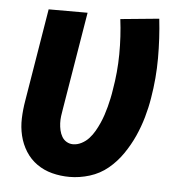

<svg xmlns="http://www.w3.org/2000/svg" viewBox="-44 -563 588 614"><g transform="rotate(5 250.0 -256.5)"><path d="M201 8Q172 8 145 1Q118 -6 96 -21.5Q74 -37 59.5 -60Q45 -83 38.5 -110Q32 -137 33 -165.5Q34 -194 39 -223L88 -520H213L161 -206Q159 -195 157.5 -183.5Q156 -172 156.5 -160.5Q157 -149 159.5 -138Q162 -127 167.5 -117.5Q173 -108 182.5 -102.5Q192 -97 203 -97Q217 -97 230.5 -104Q244 -111 254 -122Q264 -133 271.5 -146Q279 -159 285 -172.5Q291 -186 295.5 -199.5Q300 -213 303.5 -226.5Q307 -240 310 -254Q313 -268 315 -282Q325 -339 325.5 -396.5Q326 -454 319 -509L443 -521Q450 -459 450 -395Q450 -331 439 -266Q434 -235 425 -203.5Q416 -172 402.5 -142Q389 -112 369.5 -83.5Q350 -55 324 -33.5Q298 -12 265.5 -2Q233 8 201 8Z"/></g></svg>

Font: Iosevka Curly Extrabold
Style: Italic
Weight: 800
Italic angle: -9°
Monospace: yes
Designer: Belleve Invis
Foundry: Belleve Invis
Version: Version 22.1.2; ttfautohint (v1.8.4)